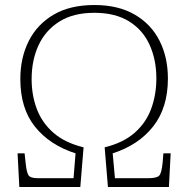

<svg xmlns="http://www.w3.org/2000/svg" viewBox="-20 -745 750 765"><path d="M57 0 50 -134H78L82 -97Q86 -57 94 -46Q102 -35 131 -35H273L281 -134Q178 -167 119.5 -240Q61 -313 61 -430Q61 -515 94.5 -581.5Q128 -648 193.5 -686.5Q259 -725 356 -725Q451 -725 516.5 -687Q582 -649 615.5 -583Q649 -517 649 -432Q649 -316 590.5 -241.5Q532 -167 429 -134L438 -35H571Q605 -35 614.5 -45.5Q624 -56 628 -97L631 -134H660L653 0H410L397 -158Q471 -176 516.5 -216Q562 -256 582.5 -312Q603 -368 603 -433Q603 -507 576 -566.5Q549 -626 494 -660Q439 -694 356 -694Q272 -694 216.5 -659Q161 -624 133.5 -564.5Q106 -505 106 -430Q106 -365 127 -310Q148 -255 193.5 -215.5Q239 -176 313 -158L300 0Z"/></svg>

Font: Noto Serif ExtraLight
Style: Regular
Weight: 200
Designer: Monotype Design Team
Foundry: Monotype Imaging Inc.
Version: Version 2.015; ttfautohint (v1.8.4.7-5d5b)